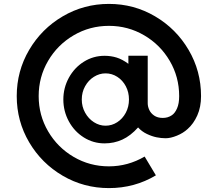

<svg xmlns="http://www.w3.org/2000/svg" viewBox="-20 -838 1104 973"><path d="M633.6 -333.8Q633.6 -370.6 617.6 -400.9Q601.6 -431.2 574.3 -448.7Q547.1 -466.2 514.8 -466.2Q483.9 -466.2 456 -448.8Q428.2 -431.4 411.3 -401Q394.4 -370.6 394.4 -333.7Q394.4 -297.5 411.3 -267Q428.2 -236.4 456 -218.7Q483.9 -201 514.8 -201Q546.8 -201 574 -218.6Q601.2 -236.1 617.4 -266.5Q633.6 -296.8 633.6 -333.8ZM998.8 -351Q998.8 -295.4 979.8 -253Q960.8 -210.6 931 -184.4Q908.4 -163.4 876.3 -150.4Q844.2 -137.4 819.6 -137.4Q797.4 -137.4 773.6 -142.2Q749.8 -147 724.1 -159.3Q698.4 -171.6 679.8 -192.2Q641.6 -149.6 599.8 -130.5Q558 -111.4 510 -111.4Q452.5 -111.4 404.6 -141.6Q356.6 -171.8 328.8 -223.1Q301 -274.4 301 -333.8Q301 -392.7 328.9 -443.9Q356.8 -495 404.7 -525.1Q452.6 -555.2 510 -555.2Q542.5 -555.2 571.4 -546.2Q600.2 -537.2 630.6 -514.6V-555.4H728.6V-314.4Q728.6 -298.4 736.3 -281.3Q744 -264.2 761.3 -252.3Q778.6 -240.4 804.8 -240.4Q817.4 -240.4 828.8 -243.6Q840.2 -246.8 851.2 -254.2Q866.6 -264.6 877.3 -288.9Q888 -313.2 888 -351Q888 -448 840.1 -529.7Q792.1 -611.5 710.4 -659.2Q628.6 -707 532.3 -707Q435 -707 353.3 -659.1Q271.5 -611.1 223.8 -529.6Q176 -448 176 -351Q176 -254 223.8 -172.4Q271.5 -90.9 353.2 -42.9Q435 5 532 5Q628 5 713 -44.6L770 50.6Q662 115.2 532 115.2Q405 115.2 297.9 52.6Q190.7 -10.1 127.8 -117Q64.8 -224 64.8 -351Q64.8 -478 127.8 -585.1Q190.7 -692.3 297.9 -755.2Q405 -818.2 532 -818.2Q659 -818.2 765.9 -755.2Q872.9 -692.3 935.8 -585.1Q998.8 -478 998.8 -351Z"/></svg>

Font: SUIT Variable
Style: Regular
Weight: 400
Designer: Sunn Youn; Korean Glyphs from Source Han Sans (Sandoll Communications; Soo-young Jang, Joo-yeon Kang)
Foundry: Sunn
Version: Version 1.150;FEAKit 1.0